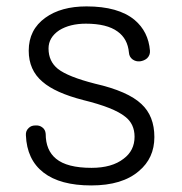

<svg xmlns="http://www.w3.org/2000/svg" viewBox="-20 -559 565 597"><path d="M249 -539.1Q169.9 -539.1 121.1 -503.9Q69.3 -466.8 69.3 -401.4Q69.3 -340.8 112.3 -304.7Q151.4 -270.5 238.3 -248Q334 -224.6 369.1 -196.3Q398.4 -173.8 398.4 -133.8Q398.4 -90.8 364.3 -65.4Q328.1 -37.1 264.6 -37.1Q188.5 -37.1 154.3 -65.4Q122.1 -91.8 122.1 -142.6Q121.1 -156.2 111.3 -163.1Q102.5 -169.9 89.8 -168.9Q77.1 -168.9 69.3 -161.1Q59.6 -152.3 60.5 -138.7Q63.5 -62.5 115.2 -22.5Q167 17.6 263.7 17.6Q360.4 17.6 412.1 -27.3Q460 -67.4 460 -132.8Q460 -198.2 419.9 -235.4Q377.9 -275.4 275.4 -298.8Q191.4 -320.3 160.2 -344.7Q130.9 -368.2 130.9 -408.2Q130.9 -442.4 164.1 -464.8Q197.3 -485.4 247.1 -485.4Q312.5 -485.4 345.7 -460.9Q377 -438.5 380.9 -395.5Q381.8 -381.8 392.6 -374Q402.3 -367.2 415 -368.2Q428.7 -370.1 437.5 -377.9Q447.3 -387.7 446.3 -401.4Q441.4 -460.9 398.4 -497.1Q347.7 -539.1 249 -539.1Z"/></svg>

Font: Gulim
Style: Regular
Weight: 400
Version: Version 2.21